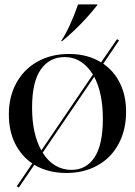

<svg xmlns="http://www.w3.org/2000/svg" viewBox="-20 -767 610 868"><path d="M56 75 126 -28Q76 -62 48 -118.5Q20 -175 20 -250Q20 -330 54 -392Q88 -454 149.5 -488.5Q211 -523 292 -523Q376 -523 437 -485L509 -590L518 -584L447 -479Q496 -445 523 -389.5Q550 -334 550 -262Q550 -180 516.5 -117Q483 -54 421.5 -19.5Q360 15 280 15Q197 15 135 -22L65 81ZM167 -87 400 -430Q377 -468 344.5 -488.5Q312 -509 272 -509Q204 -509 164.5 -453Q125 -397 125 -280Q125 -162 167 -87ZM173 -77Q196 -39 229.5 -19Q263 1 303 1Q370 1 407.5 -56Q445 -113 445 -230Q445 -345 406 -420ZM256 -581Q296 -641 333 -747H420V-744Q349 -654 261 -581Z"/></svg>

Font: Nyght Serif
Style: Regular
Weight: 400
Designer: Maksym Kobuzan
Version: Version 0.410